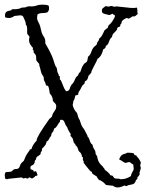

<svg xmlns="http://www.w3.org/2000/svg" viewBox="-20 -781 638 842"><path d="M572.3 -99.6 575.2 -100.6Q578.1 -100.6 578.6 -97.7Q579.1 -94.7 582 -92.8Q585 -90.8 591.3 -80.6Q597.7 -70.3 597.7 -67.4L594.7 -55.7L597.7 -43.9L591.8 -23.4Q591.8 -18.6 592.8 -16.6Q586.9 -5.9 582 -2.9L583 0Q583 2.9 581.1 4.4Q579.1 5.9 577.1 8.3Q575.2 10.7 574.7 13.7Q574.2 16.6 569.8 22Q565.4 27.3 553.7 28.8Q542 30.3 534.2 35.2H532.2L526.4 32.2Q508.8 41 496.1 41Q483.4 41 475.6 33.2H471.7L445.3 30.3Q427.7 10.7 413.1 7.8Q411.1 2.9 407.7 -0.5Q404.3 -3.9 403.3 -8.8Q400.4 -8.8 392.6 -14.2Q384.8 -19.5 382.8 -22.5L383.8 -26.4Q381.8 -28.3 379.9 -28.8Q377.9 -29.3 376 -30.8Q374 -32.2 370.1 -37.6Q366.2 -43 355.5 -55.7Q344.7 -68.4 346.7 -70.3Q348.6 -72.3 345.7 -75.7Q342.8 -79.1 343.3 -81.5Q343.8 -84 343.8 -87.4Q343.8 -90.8 342.8 -91.8Q337.9 -93.8 338.9 -95.7Q339.8 -97.7 336.9 -104.5Q334 -111.3 329.1 -114.7Q324.2 -118.2 321.8 -128.4Q319.3 -138.7 310.5 -144.5V-147.5Q310.5 -149.4 309.1 -149.9Q307.6 -150.4 305.2 -153.8Q302.7 -157.2 301.3 -164.6Q299.8 -171.9 297.4 -175.8Q294.9 -179.7 292 -182.1Q289.1 -184.6 289.1 -186.5L290 -193.4V-194.3Q286.1 -198.2 280.8 -208.5Q275.4 -218.8 274.4 -223.6Q266.6 -232.4 263.2 -244.1Q259.8 -255.9 248 -255.9Q243.2 -255.9 243.2 -250.5Q243.2 -245.1 239.3 -243.2Q234.4 -236.3 229.5 -228Q224.6 -219.7 216.8 -216.8Q215.8 -206.1 210.4 -201.2Q205.1 -196.3 204.1 -184.6Q198.2 -179.7 195.3 -171.9Q192.4 -164.1 184.6 -160.2L180.7 -147.5Q175.8 -141.6 172.4 -137.2Q168.9 -132.8 164.1 -128.9V-127Q165 -120.1 161.1 -116.2Q157.2 -112.3 158.2 -105.5Q152.3 -99.6 145 -95.2Q137.7 -90.8 137.7 -82Q131.8 -76.2 132.3 -72.3Q132.8 -68.4 129.4 -63Q126 -57.6 119.6 -55.2Q113.3 -52.7 113.3 -45.9Q113.3 -39.1 115.7 -38.1Q118.2 -37.1 123 -35.6Q127.9 -34.2 127 -29.3Q127.9 -28.3 129.9 -28.3L135.7 -30.3Q137.7 -30.3 138.7 -29.3Q139.6 -25.4 141.6 -21.5Q143.6 -17.6 144.5 -12.7Q142.6 -9.8 138.2 -9.8Q133.8 -9.8 131.8 -4.9Q129.9 -2.9 126.5 -1.5Q123 0 120.1 2L110.4 -2.9Q105.5 -2.9 105 -0.5Q104.5 2 98.6 2L91.8 -1L84 2L74.2 -2.9L19.5 2.9Q13.7 4.9 11.7 4.9L3.9 3.9Q1 -2 1 -13.2Q1 -24.4 6.3 -25.9Q11.7 -27.3 21 -27.3Q30.3 -27.3 34.2 -32.2Q38.1 -37.1 42.5 -38.6Q46.9 -40 52.7 -40Q64.5 -40 68.4 -56.6Q72.3 -66.4 84 -75.2Q85.9 -79.1 87.9 -84Q92.8 -99.6 109.4 -121.1L110.4 -125Q112.3 -126 114.3 -126Q116.2 -126 118.2 -127.9Q123 -146.5 140.6 -164.1V-166Q140.6 -180.7 195.3 -257.8Q198.2 -261.7 201.7 -263.7Q205.1 -265.6 207 -269Q209 -272.5 209.5 -275.9Q210 -279.3 213.4 -285.2Q216.8 -291 221.7 -297.9Q226.6 -304.7 226.6 -314Q226.6 -323.2 221.2 -328.1Q215.8 -333 211.9 -338.9Q211.9 -357.4 198.2 -371.1Q194.3 -404.3 189 -404.8Q183.6 -405.3 181.6 -407.2Q179.7 -418 175.8 -423.3Q171.9 -428.7 171.9 -437.5Q171.9 -446.3 165 -453.1Q160.2 -461.9 158.2 -472.7Q156.2 -483.4 153.8 -489.3Q151.4 -495.1 152.3 -497.1Q153.3 -501 146 -507.8Q138.7 -514.6 138.7 -521.5Q140.6 -541 128.9 -548.8Q127 -551.8 127.4 -555.2Q127.9 -558.6 126.5 -561Q125 -563.5 123.5 -564Q122.1 -564.5 123 -566.4Q125 -566.4 125 -568.8Q125 -571.3 120.6 -575.7Q116.2 -580.1 111.8 -587.9Q107.4 -595.7 107.4 -604.5Q107.4 -613.3 109.4 -619.1Q107.4 -624 104.5 -626.5Q101.6 -628.9 99.6 -632.8Q98.6 -640.6 99.1 -649.4Q99.6 -658.2 97.7 -665Q95.7 -671.9 94.2 -671.9Q92.8 -671.9 92.8 -678.7Q92.8 -685.5 81.1 -709Q76.2 -713.9 69.3 -713.9L43 -710.9Q31.2 -702.1 20 -702.1Q8.8 -702.1 2.9 -705.1Q2 -707 2 -714.8Q2 -722.7 5.9 -727.1Q9.8 -731.4 15.6 -732.9Q21.5 -734.4 25.9 -734.9Q30.3 -735.4 32.2 -740.2Q39.1 -741.2 45.4 -740.7Q51.8 -740.2 60.5 -742.2Q69.3 -744.1 71.8 -746.1Q74.2 -748 83 -748Q91.8 -748 94.7 -750Q97.7 -752 104 -752.9Q110.4 -753.9 117.2 -752.9Q124 -752 138.7 -755.9Q149.4 -760.7 166 -760.7Q182.6 -760.7 192.4 -756.8Q195.3 -753.9 195.3 -744.1Q195.3 -734.4 187.5 -726.6Q177.7 -723.6 165.5 -723.6Q153.3 -723.6 144.5 -717.8Q142.6 -708 142.6 -701.2Q142.6 -694.3 147 -686.5Q151.4 -678.7 154.3 -670.9Q157.2 -663.1 158.2 -656.7Q159.2 -650.4 162.6 -639.2Q166 -627.9 172.9 -618.7Q179.7 -609.4 178.7 -590.8Q207 -542 213.4 -520.5Q219.7 -499 221.7 -494.6Q223.6 -490.2 224.6 -489.7Q225.6 -489.3 227.5 -485.4Q229.5 -481.4 230.5 -474.6Q230.5 -465.8 234.4 -459.5Q238.3 -453.1 237.8 -451.7Q237.3 -450.2 238.3 -448.2L242.2 -446.3Q243.2 -444.3 242.7 -441.9Q242.2 -439.5 242.2 -435.5Q242.2 -431.6 244.1 -431.2Q246.1 -430.7 249.5 -423.3Q252.9 -416 257.3 -403.8Q261.7 -391.6 269.5 -380.9Q282.2 -380.9 285.6 -391.6Q289.1 -402.3 291.5 -406.2Q293.9 -410.2 296.4 -412.1Q298.8 -414.1 302.2 -419.4Q305.7 -424.8 309.6 -434.6Q313.5 -444.3 321.3 -449.2Q323.2 -452.1 324.2 -455.6Q325.2 -459 327.1 -461.9L331.1 -463.9Q335 -471.7 337.4 -480Q339.8 -488.3 344.7 -495.1Q348.6 -502 352.1 -503.9Q355.5 -505.9 359.4 -508.8Q363.3 -511.7 366.2 -532.2Q376 -540 379.9 -552.2Q383.8 -564.5 388.7 -570.8Q393.6 -577.1 397 -579.1Q400.4 -581.1 402.3 -583.5Q404.3 -585.9 404.3 -587.4Q404.3 -588.9 405.8 -592.8Q407.2 -596.7 411.1 -601.1Q415 -605.5 415 -612.3Q422.9 -616.2 430.7 -631.8Q438.5 -647.5 438.5 -648.4Q442.4 -650.4 444.8 -653.3Q447.3 -656.2 452.1 -658.2Q453.1 -663.1 457 -670.9Q466.8 -677.7 475.6 -692.4Q484.4 -707 484.4 -710.9Q484.4 -714.8 480 -715.8Q475.6 -716.8 475.6 -720.7Q471.7 -720.7 460 -714.8Q453.1 -716.8 439.9 -719.7Q426.8 -722.7 426.8 -732.4Q426.8 -742.2 431.2 -745.1Q435.5 -748 442.4 -753.9H444.3L456.1 -752L467.8 -754.9Q469.7 -754.9 472.7 -753.9Q475.6 -752.9 479 -752Q482.4 -751 485.4 -752Q488.3 -752.9 491.2 -752.9L555.7 -746.1H568.4Q573.2 -746.1 579.1 -748Q583 -743.2 582.5 -734.4Q582 -725.6 584 -719.7Q578.1 -714.8 574.2 -711.4Q570.3 -708 560.5 -709Q558.6 -707 552.2 -703.1Q545.9 -699.2 543.9 -699.2L536.1 -702.1Q533.2 -702.1 523.9 -696.3Q514.6 -690.4 513.7 -685.1Q512.7 -679.7 511.7 -676.8L507.8 -673.8V-669.9Q507.8 -664.1 500.5 -662.6Q493.2 -661.1 493.2 -651.4Q493.2 -649.4 474.6 -630.9L470.7 -618.2Q462.9 -613.3 458 -598.1Q453.1 -583 444.3 -580.1Q444.3 -569.3 432.6 -564.5Q427.7 -543.9 419.4 -533.7Q411.1 -523.4 408.2 -524.4Q405.3 -514.6 392.6 -491.7Q379.9 -468.8 379.9 -460.9Q376 -459 374 -455.1Q372.1 -451.2 368.2 -449.2Q364.3 -429.7 357.4 -427.2Q350.6 -424.8 350.6 -414.1Q340.8 -407.2 336.9 -397.9Q333 -388.7 327.6 -381.3Q322.3 -374 323.2 -369.1V-366.2Q319.3 -364.3 310.5 -362.3Q308.6 -356.4 307.1 -349.1Q305.7 -341.8 300.8 -336.9Q301.8 -335.9 301.8 -334L298.8 -322.3Q298.8 -315.4 304.2 -304.7Q309.6 -293.9 313 -291Q316.4 -288.1 318.4 -283.7Q320.3 -279.3 321.3 -273.9Q322.3 -268.6 323.7 -265.1Q325.2 -261.7 326.7 -259.8Q328.1 -257.8 330.1 -252.9Q332 -248 334 -241.2Q335.9 -234.4 339.8 -226.6L349.6 -212.9L363.3 -186.5Q364.3 -184.6 363.8 -183.1Q363.3 -181.6 368.2 -177.7Q372.1 -169.9 375 -160.6Q377.9 -151.4 385.7 -146.5Q386.7 -136.7 391.6 -129.4Q396.5 -122.1 397.9 -117.2Q399.4 -112.3 398.9 -110.4Q398.4 -108.4 399.4 -106.4L406.2 -94.7Q407.2 -92.8 406.7 -91.3Q406.2 -89.8 410.6 -77.1Q415 -64.5 431.6 -49.8Q432.6 -45.9 436 -43.5Q439.5 -41 439.5 -36.1Q443.4 -34.2 453.1 -25.9Q462.9 -17.6 462.9 -12.7H464.8L474.6 -9.8Q479.5 1 486.8 2Q494.1 2.9 502.9 2.9L507.8 4.9Q525.4 4.9 538.1 -0.5Q550.8 -5.9 553.7 -8.8Q556.6 -21.5 561.5 -28.3Q566.4 -35.2 566.4 -41L564.5 -59.6Q558.6 -61.5 554.7 -65.9Q550.8 -70.3 544.9 -70.3L530.3 -66.4Q523.4 -68.4 517.6 -73.2Q511.7 -78.1 504.9 -80.1Q502.9 -82 502.9 -83.5Q502.9 -85 503.9 -85.9Q504.9 -86.9 506.8 -91.3Q508.8 -95.7 512.2 -99.1Q515.6 -102.5 520.5 -104.5Q525.4 -106.4 529.8 -107.4Q534.2 -108.4 537.1 -111.3Q567.4 -111.3 567.9 -106.4Q568.4 -101.6 572.3 -99.6Z"/></svg>

Font: Mountains of Christmas
Style: Regular
Weight: 400
Designer: Crystal Kluge
Foundry: Font Diner, Inc DBA Tart Workshop
Version: Version 1.002